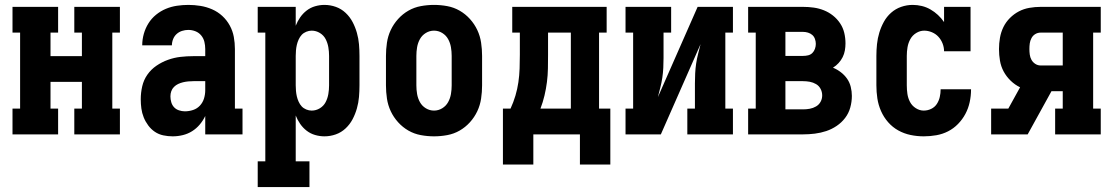

<svg xmlns="http://www.w3.org/2000/svg" viewBox="-20 -548 4540 783"><path d="M31 0V-105H62V-415H31V-520H217V-415H186V-319H314V-415H283V-520H469V-415H438V-105H469V0H283V-105H314V-214H186V-105H217V0Z M684 8Q665 8 646 4Q627 0 611.5 -10.5Q596 -21 584.5 -36.5Q573 -52 566 -69.5Q559 -87 556.5 -105.5Q554 -124 554 -143Q554 -170 560 -196Q566 -222 581 -243.5Q596 -265 618 -280Q640 -295 665 -304Q690 -313 716 -316Q742 -319 769 -319H817V-348Q817 -363 813.5 -377.5Q810 -392 800.5 -403.5Q791 -415 777 -420.5Q763 -426 748 -426Q735 -426 722.5 -422Q710 -418 700.5 -409.5Q691 -401 686 -388.5Q681 -376 681 -363H560Q560 -387 566.5 -410Q573 -433 585.5 -453Q598 -473 616.5 -488Q635 -503 656.5 -512Q678 -521 701.5 -524.5Q725 -528 748 -528Q773 -528 797.5 -524Q822 -520 845 -510Q868 -500 886.5 -483Q905 -466 917 -444Q929 -422 933.5 -397.5Q938 -373 938 -348V-105H969V0H817V-75Q808 -56 794.5 -40Q781 -24 763.5 -13Q746 -2 725.5 3Q705 8 684 8ZM734 -94Q751 -94 767.5 -99.5Q784 -105 795.5 -117.5Q807 -130 812 -146.5Q817 -163 817 -180V-217H769Q758 -217 747.5 -216Q737 -215 726.5 -212.5Q716 -210 706.5 -205.5Q697 -201 689.5 -193.5Q682 -186 678.5 -176Q675 -166 675 -155Q675 -143 678.5 -131Q682 -119 690 -110.5Q698 -102 710 -98Q722 -94 734 -94Z M1031 215V110H1062V-415H1031V-520H1186V-443Q1193 -461 1204 -477Q1215 -493 1230.5 -505Q1246 -517 1265 -522.5Q1284 -528 1303 -528Q1327 -528 1349.5 -520Q1372 -512 1389.5 -495.5Q1407 -479 1418 -458Q1429 -437 1435.5 -414Q1442 -391 1444 -367.5Q1446 -344 1446 -320V-200Q1446 -176 1444 -152.5Q1442 -129 1435.5 -106Q1429 -83 1418 -62Q1407 -41 1389.5 -24.5Q1372 -8 1349.5 0Q1327 8 1303 8Q1284 8 1265 2.5Q1246 -3 1230.5 -15Q1215 -27 1204 -43Q1193 -59 1186 -77V110H1242V215ZM1251 -97Q1269 -97 1284.5 -106.5Q1300 -116 1308 -131.5Q1316 -147 1319 -164.5Q1322 -182 1322 -200V-320Q1322 -338 1319 -355.5Q1316 -373 1308 -388.5Q1300 -404 1284.5 -413.5Q1269 -423 1251 -423Q1240 -423 1229 -418.5Q1218 -414 1210.5 -406Q1203 -398 1198 -387Q1193 -376 1190.5 -365Q1188 -354 1187 -342.5Q1186 -331 1186 -320V-200Q1186 -189 1187 -177.5Q1188 -166 1190.5 -155Q1193 -144 1198 -133Q1203 -122 1210.5 -114Q1218 -106 1229 -101.5Q1240 -97 1251 -97Z M1750 8Q1723 8 1696 3Q1669 -2 1645.5 -15.5Q1622 -29 1603.5 -49.5Q1585 -70 1573.5 -94.5Q1562 -119 1558 -146Q1554 -173 1554 -200V-320Q1554 -347 1558 -374Q1562 -401 1573.5 -425.5Q1585 -450 1603.5 -470.5Q1622 -491 1645.5 -504.5Q1669 -518 1696 -523Q1723 -528 1750 -528Q1777 -528 1804 -523Q1831 -518 1854.5 -504.5Q1878 -491 1896.5 -470.5Q1915 -450 1926.5 -425.5Q1938 -401 1942 -374Q1946 -347 1946 -320V-200Q1946 -173 1942 -146Q1938 -119 1926.5 -94.5Q1915 -70 1896.5 -49.5Q1878 -29 1854.5 -15.5Q1831 -2 1804 3Q1777 8 1750 8ZM1750 -97Q1768 -97 1783.5 -106.5Q1799 -116 1807.5 -131.5Q1816 -147 1819 -164.5Q1822 -182 1822 -200V-320Q1822 -338 1819 -355.5Q1816 -373 1807.5 -388.5Q1799 -404 1783.5 -413.5Q1768 -423 1750 -423Q1732 -423 1716.5 -413.5Q1701 -404 1692.5 -388.5Q1684 -373 1681 -355.5Q1678 -338 1678 -320V-200Q1678 -182 1681 -164.5Q1684 -147 1692.5 -131.5Q1701 -116 1716.5 -106.5Q1732 -97 1750 -97Z M2155 123H2031V-105H2062Q2074 -131 2082 -158Q2090 -185 2094 -212.5Q2098 -240 2099 -268.5Q2100 -297 2100 -325V-415H2069V-520H2454V-415H2423V-105H2469V123H2345V0H2155ZM2184 -105H2308V-415H2215V-325Q2215 -297 2214.5 -269Q2214 -241 2210.5 -213.5Q2207 -186 2200.5 -158.5Q2194 -131 2184 -105Z M2531 0V-105H2562V-415H2531V-520H2717V-415H2686V-312Q2686 -292 2685 -271.5Q2684 -251 2681 -231Q2678 -211 2673 -191.5Q2668 -172 2663 -152L2825 -520H2969V-415H2938V-105H2969V0H2783V-105H2814V-208Q2814 -228 2815 -248.5Q2816 -269 2819 -289Q2822 -309 2827 -328.5Q2832 -348 2837 -368L2675 0Z M3031 0V-105H3062V-415H3031V-520H3255Q3277 -520 3298.5 -517Q3320 -514 3340 -506Q3360 -498 3377 -484.5Q3394 -471 3406 -453Q3418 -435 3423 -414Q3428 -393 3428 -371Q3428 -357 3425.5 -342.5Q3423 -328 3416.5 -315Q3410 -302 3400 -291Q3390 -280 3377 -272Q3394 -265 3409 -253.5Q3424 -242 3434.5 -227Q3445 -212 3449.5 -193.5Q3454 -175 3454 -157Q3454 -133 3447.5 -109.5Q3441 -86 3426.5 -67Q3412 -48 3392 -34.5Q3372 -21 3349.5 -13.5Q3327 -6 3303 -3Q3279 0 3255 0ZM3183 -320H3255Q3266 -320 3276 -322.5Q3286 -325 3293 -332Q3300 -339 3303.5 -349Q3307 -359 3307 -369Q3307 -379 3303.5 -389Q3300 -399 3292.5 -405.5Q3285 -412 3275 -415Q3265 -418 3255 -418H3183ZM3183 -102H3255Q3269 -102 3282.5 -104.5Q3296 -107 3308 -114Q3320 -121 3326.5 -133Q3333 -145 3333 -159Q3333 -173 3326.5 -185.5Q3320 -198 3308 -205Q3296 -212 3282.5 -214.5Q3269 -217 3255 -217H3183Z M3747 8Q3720 8 3693.5 2.5Q3667 -3 3643.5 -16Q3620 -29 3602 -49.5Q3584 -70 3573 -95Q3562 -120 3558 -146.5Q3554 -173 3554 -200V-320Q3554 -344 3556.5 -368Q3559 -392 3566 -415Q3573 -438 3584.5 -459Q3596 -480 3614 -496Q3632 -512 3655 -520Q3678 -528 3702 -528Q3721 -528 3739.5 -523.5Q3758 -519 3774.5 -509.5Q3791 -500 3805 -487Q3819 -474 3830 -458V-520H3938V-339H3830Q3830 -355 3824 -370.5Q3818 -386 3807 -398Q3796 -410 3780.5 -416.5Q3765 -423 3749 -423Q3732 -423 3716.5 -413.5Q3701 -404 3692.5 -388.5Q3684 -373 3681 -355.5Q3678 -338 3678 -320V-200Q3678 -182 3680.5 -165Q3683 -148 3691 -132.5Q3699 -117 3714.5 -107Q3730 -97 3747 -97Q3763 -97 3777.5 -104Q3792 -111 3800.5 -124Q3809 -137 3812.5 -152.5Q3816 -168 3816 -183V-184H3940V-182Q3940 -157 3934.5 -131.5Q3929 -106 3917 -83.5Q3905 -61 3887 -42.5Q3869 -24 3846.5 -12.5Q3824 -1 3798.5 3.5Q3773 8 3747 8Z M4022 0V-105H4092L4140 -192Q4119 -202 4101.5 -219Q4084 -236 4073 -256.5Q4062 -277 4058 -300.5Q4054 -324 4054 -348Q4054 -371 4058 -394Q4062 -417 4072 -437.5Q4082 -458 4098.5 -474.5Q4115 -491 4135 -501.5Q4155 -512 4178 -516Q4201 -520 4224 -520H4469V-415H4438V-105H4469V0H4283V-105H4314V-176H4268L4171 0ZM4224 -281H4314V-415H4224Q4212 -415 4202 -409Q4192 -403 4186.5 -392.5Q4181 -382 4179.5 -371Q4178 -360 4178 -348Q4178 -337 4179.5 -325.5Q4181 -314 4186.5 -304Q4192 -294 4202 -287.5Q4212 -281 4224 -281Z"/></svg>

Font: Iosevka Curly Slab Extrabold
Style: Regular
Weight: 800
Monospace: yes
Designer: Belleve Invis
Foundry: Belleve Invis
Version: Version 22.1.2; ttfautohint (v1.8.4)